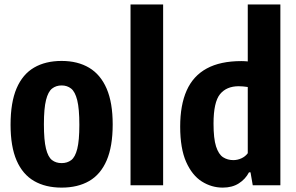

<svg xmlns="http://www.w3.org/2000/svg" viewBox="-20 -828 1322 858"><path d="M255.4 10.4Q183.5 10.4 132.4 -19.1Q81.2 -48.7 54.2 -110.8Q27.2 -172.9 27.2 -270.7Q27.2 -370.2 54.1 -433.2Q81.1 -496.1 132.2 -525.9Q183.2 -555.7 255.4 -555.7Q327.2 -555.7 378.4 -525.2Q429.5 -494.7 456.6 -431.9Q483.6 -369.2 483.6 -272.1Q483.6 -173.6 456.6 -111.1Q429.7 -48.7 378.6 -19.1Q327.5 10.4 255.4 10.4ZM255.4 -99.1Q280.7 -99.1 298.4 -112.6Q316 -126.1 325.3 -163Q334.6 -200 334.6 -270.1Q334.6 -342.2 325.1 -380.2Q315.6 -418.1 297.8 -432.2Q280 -446.2 255.4 -446.2Q230.7 -446.2 212.9 -432.4Q195.1 -418.6 185.7 -381.1Q176.2 -343.5 176.2 -272.7Q176.2 -201.3 185.5 -163.8Q194.8 -126.3 212.4 -112.7Q230 -99.1 255.4 -99.1Z M563.3 0V-808H709V0Z M975.4 10.4Q925.3 10.4 881.9 -17Q838.5 -44.5 811.8 -104.5Q785.2 -164.5 785.2 -262.5Q785.2 -358.7 814.3 -423.9Q843.4 -489.1 904 -522Q964.6 -555 1058.7 -555Q1065.8 -555 1073.1 -554.6Q1080.5 -554.3 1087.2 -553.5V-808H1232.9V0H1109.5L1099.5 -57.9H1092.7Q1076.8 -27.4 1047.2 -8.5Q1017.7 10.4 975.4 10.4ZM1022.7 -112.5Q1041.1 -112.5 1058.6 -120.4Q1076.2 -128.4 1087.2 -143.3V-439.2Q1078.6 -440.8 1067.1 -441.7Q1055.6 -442.7 1047.1 -442.7Q992.1 -442.7 963.1 -407Q934.2 -371.4 934.2 -275.6Q934.2 -208.7 945.5 -173.5Q956.9 -138.3 976.8 -125.4Q996.8 -112.5 1022.7 -112.5Z"/></svg>

Font: Encode Sans Condensed Thin
Style: Regular
Weight: 100
Width: 3
Designer: Multiple Designers
Foundry: Impallari Type
Version: Version 3.002